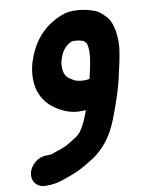

<svg xmlns="http://www.w3.org/2000/svg" viewBox="-103 -811 843 1116"><g transform="rotate(-10 318.5 -253.0)"><path d="M437.7 -354C436.3 -347.2 435.1 -341.5 433.2 -333.6C424.8 -332.2 417.7 -331 411.1 -331H388.7C384.3 -331.6 377.5 -332.6 365.2 -334.6C343.9 -339.2 342.6 -343.5 324.7 -353.4C295.1 -369.8 282 -399.1 288.2 -452C300.9 -514.3 327.7 -549 369.5 -566.2C371.6 -566.3 373.5 -566.5 377.9 -567C400.7 -566.8 418.5 -564.1 438.3 -556.1C441.6 -553 448.4 -546.6 453.1 -541.5C462.4 -513.2 462.1 -471.6 452.2 -422L445.9 -390C443.5 -378.1 440.1 -366 437.7 -354ZM2.6 147.5C-7 195.2 25.3 234 72.3 234H81.3C130 234 165.7 223.7 202.4 209.3L225.4 201.5C267.9 186.6 306.2 165.9 340.6 144.4L371.6 125.3C405.7 103.4 432 75.7 457 46.2C485.6 10.1 507.7 -31.9 526.4 -79.4C559.4 -165.8 589.9 -250.6 610.3 -352.3C613.2 -363.9 616.5 -378 618.9 -390L625.3 -422C634.3 -467.3 640.8 -511.8 635 -551C634.3 -570.6 632 -587.3 626.6 -605.4C620.4 -633.4 609.2 -656.5 586.3 -678.3C563.5 -701.3 551.3 -713 509.3 -725.1C475.6 -734.7 451 -740 409.7 -740C370 -740 345.2 -731.6 308.7 -714C218 -669.9 156.5 -593.1 123.1 -485.7C114.9 -458.8 110.6 -428.4 109.6 -407.3C104.7 -309.2 147 -242.9 209.9 -202.4C243.7 -180 295.5 -153.7 362.4 -158H376.5C378.1 -158 378.3 -158 380.7 -158C357.1 -94.9 332.4 -37.2 297.4 -15.3L267.3 3.9C244.6 18.8 224.5 30.1 199.8 38.5L169.4 48.6C157.1 53.2 147.7 56.9 137.3 60H133C123.2 60.8 120.1 61 115.8 61H106.8C59.8 61 12.1 99.8 2.6 147.5Z"/></g></svg>

Font: Smoothie
Style: BdIt
Weight: 700
Foundry: Cannot Into Space Fonts
Version: Version 0.8